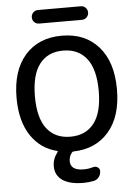

<svg xmlns="http://www.w3.org/2000/svg" viewBox="-70 -993 864 1241"><g transform="rotate(-5 362.0 -372.5)"><path d="M156.2 -387.2Q156.2 -247.1 210 -177.7Q263.7 -108.4 362.8 -108.4Q461.9 -108.4 516.1 -177.7Q570.3 -247.1 570.3 -387.2Q570.3 -527.3 516.1 -597.2Q461.9 -667 362.8 -667Q263.7 -667 210 -597.2Q156.2 -527.3 156.2 -387.2ZM224.6 -854.5Q206.1 -854.5 193.4 -867.2Q180.7 -879.9 180.7 -898.4Q180.7 -917 193.4 -929.7Q206.1 -942.4 224.6 -942.4H502Q520.5 -942.4 533.2 -929.7Q545.9 -917 545.9 -898.4Q545.9 -879.9 533.2 -867.2Q520.5 -854.5 502 -854.5ZM420.9 196.3Q332 196.3 285.2 164.1Q238.3 131.8 238.3 73.2Q238.3 24.4 270.5 -16.6Q275.4 -22.5 268.6 -24.4Q165 -48.8 101.6 -140.6Q37.1 -236.3 37.1 -387.7Q37.1 -565.4 124.5 -664.6Q211.9 -763.7 362.8 -763.7Q513.7 -763.7 601.1 -664.6Q688.5 -565.4 688.5 -387.7Q688.5 -210 601.6 -111.3Q517.6 -15.6 375 -11.7Q368.2 -11.7 363.3 -5.9Q343.8 18.6 343.8 47.9Q343.8 109.4 428.7 109.4Q430.7 109.4 431.6 109.4Q460.9 109.4 490.2 100.6Q506.8 95.7 520.5 104.5Q534.2 113.3 534.2 128.9Q534.2 151.4 521.5 168Q508.8 184.6 488.3 189.5Q454.1 196.3 420.9 196.3Z"/></g></svg>

Font: Gen Jyuu Gothic P Medium
Style: Regular
Weight: 500
Designer: [Source Han Sans]
Ryoko NISHIZUKA  (kana & ideographs); Paul D. Hunt (Latin, Greek & Cyrillic); Wenlong ZHANG  (bopomofo
Version: Version 1.002.20150607